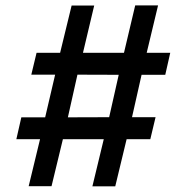

<svg xmlns="http://www.w3.org/2000/svg" viewBox="-20 -696 674 693"><path d="M83.5 -24 124.5 -193.5H39L57 -272.5H143L179 -426.5H93L112 -505.5H197L238.5 -676H320L279.5 -505.5H427.5L468 -676.5H550.5L509.5 -505.5H594.5L576.5 -426H491L456.5 -273H541.5L522.5 -193.5H437L396 -23.5H313.5L354.5 -193.5H207L166 -24ZM225 -272.5 374 -273 408.5 -426 259.5 -426.5Z"/></svg>

Font: Geologica EX
Style: Regular
Weight: 400
Designer: Sindre Bremnes, Frode Helland
Foundry: Monokrom Skriftforlag AS
Version: Version 1.010;gftools[0.9.28]